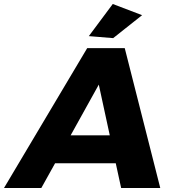

<svg xmlns="http://www.w3.org/2000/svg" viewBox="-79 -942 872 962"><path d="M528 0 501 -124H197L128 0H-59L358 -701H546L724 0ZM275 -264H471L416 -518ZM486 -922 633 -866 488 -751 366 -761Z"/></svg>

Font: Gontserrat
Style: Bold Italic
Weight: 700
Italic angle: -11.3°
Designer: Julieta Ulanovsky
Foundry: Julieta Ulanovsky
Version: Version 6.001